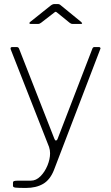

<svg xmlns="http://www.w3.org/2000/svg" viewBox="-20 -762 548 947"><path d="M44 155V140Q44 133 49.5 131Q55 129 73 129H133Q158 129 179.5 107.5Q201 86 214 54.5Q227 23 227 -6Q227 -22 222 -37L33 -518Q32 -520 32 -523Q32 -530 41 -530H62Q71 -530 74 -522L248 -78Q251 -69 256 -69Q262 -69 266 -82L436 -523Q439 -530 446 -530H468Q472 -530 474.5 -527Q477 -524 475 -521L246 77Q227 125 192.5 145Q158 165 108 165Q70 165 57 163.5Q44 162 44 155ZM264 -698Q257 -704 255 -704Q252 -704 245 -698L183 -650Q179 -647 175.5 -645.5Q172 -644 168 -644H131Q126 -644 125 -647Q124 -650 129 -654L228 -733Q239 -742 248 -742H266Q272 -742 276.5 -738.5Q281 -735 282 -734L380 -654Q385 -649 385 -646.5Q385 -644 379 -644H338Q330 -644 323 -650Z"/></svg>

Font: Libre Franklin Thin
Style: Regular
Weight: 250
Designer: Pablo Impallari, Rodrigo Fuenzalida
Foundry: Impallari Type
Version: Version 1.002; ttfautohint (v1.5)